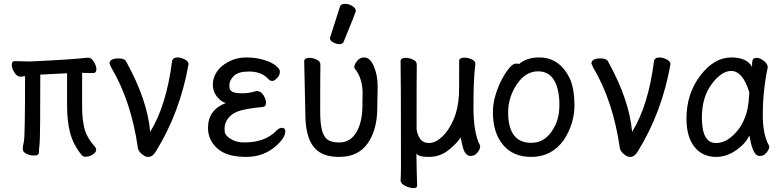

<svg xmlns="http://www.w3.org/2000/svg" viewBox="-20 -790 4040 996"><path d="M425 23Q411 23 405 16Q361 -37 344.5 -98Q328 -159 328 -241V-410L189 -403Q189 -74 185.5 -45Q182 -16 182 0.5Q182 17 155 17Q138 17 118 8Q98 -1 98 -17Q98 -30 104 -56Q110 -82 110 -395L86 -392Q69 -392 55 -413.5Q41 -435 41 -454Q41 -473 58 -473L135 -471Q353 -481 437 -491Q454 -491 467 -469.5Q480 -448 480 -431Q480 -411 463 -411L406 -412V-231Q406 -175 417.5 -126Q429 -77 474 -27Q479 -19 479 -14Q479 1 460.5 12Q442 23 425 23ZM474 -27Q473 -28 472 -30Q474 -30 474 -27Z M749 24Q736 24 725 16Q703 2 696 -18Q661 -265 558 -438L548 -460Q548 -487 595 -487Q629 -487 636 -468Q745 -270 759 -106Q844 -243 873 -476Q879 -492 901 -492Q918 -492 938 -482Q958 -472 958 -457Q914 -206 787 -2Q771 24 749 24Z M1256 24Q1161 24 1112 -16Q1059 -60 1059 -127Q1059 -220 1152 -256Q1131 -259 1107.5 -286.5Q1084 -314 1084 -353Q1084 -384 1103.5 -415.5Q1123 -447 1165 -469.5Q1207 -492 1257 -492Q1306 -492 1346.5 -480Q1387 -468 1409.5 -450.5Q1432 -433 1432 -419Q1432 -399 1417 -384.5Q1402 -370 1393 -370Q1383 -370 1377 -375.5Q1371 -381 1366 -386Q1332 -419 1271 -419Q1216 -419 1193 -396Q1170 -373 1170 -350Q1170 -348 1170.5 -335Q1171 -322 1185.5 -314Q1200 -306 1237 -306Q1273 -306 1310 -318Q1333 -318 1346.5 -296.5Q1360 -275 1360 -257Q1360 -236 1342 -235Q1251 -226 1216 -213Q1181 -200 1163 -175.5Q1145 -151 1145 -125Q1145 -122 1146 -105.5Q1147 -89 1175.5 -70Q1204 -51 1247 -51Q1353 -51 1412 -110Q1427 -127 1442 -127Q1460 -127 1460 -109Q1460 -76 1414 -35Q1350 24 1256 24Z M1740 24Q1673 24 1634 -3Q1564 -51 1564 -198L1558 -474Q1560 -490 1585 -490Q1602 -490 1622 -481Q1642 -472 1642 -456Q1641 -401 1641 -210Q1641 -151 1650 -115.5Q1659 -80 1679.5 -65.5Q1700 -51 1740 -51Q1798 -51 1829 -104.5Q1860 -158 1860 -242L1861 -306Q1861 -385 1819 -436L1818 -443Q1818 -456 1832.5 -474Q1847 -492 1869 -492Q1900 -492 1919.5 -446Q1939 -400 1939 -342L1937 -230Q1937 -117 1887.5 -46.5Q1838 24 1740 24ZM1741 -561Q1725 -561 1708.5 -570Q1692 -579 1692 -590Q1692 -598 1694 -600L1743 -754Q1747 -770 1770 -770Q1789 -770 1807.5 -759Q1826 -748 1826 -732Q1826 -728 1763 -574Q1758 -561 1741 -561Z M2124 186Q2108 186 2084.5 175.5Q2061 165 2058 148Q2060 110 2060 80Q2060 -397 2058 -474Q2060 -490 2085 -490Q2102 -490 2122 -481Q2142 -472 2142 -456Q2141 -388 2141 -123Q2143 -94 2159 -71Q2175 -48 2205 -48Q2238 -48 2272.5 -79.5Q2307 -111 2332 -168Q2357 -225 2361 -301Q2362 -318 2362 -475Q2362 -491 2390 -491Q2407 -491 2426.5 -482.5Q2446 -474 2446 -458Q2436 -383 2436 -237Q2436 -99 2470 -36L2471 -30Q2471 -17 2457 1Q2443 19 2422 19Q2392 19 2380 -30L2369 -78Q2359 -55 2312 -15.5Q2265 24 2205 24Q2149 24 2140 6Q2142 132 2144 173Q2144 186 2124 186Z M2736 24Q2641 24 2589 -39Q2537 -102 2537 -207Q2537 -252 2550 -295.5Q2563 -339 2582 -375.5Q2601 -412 2621 -436Q2641 -460 2655 -460Q2672 -460 2673 -458Q2713 -492 2777 -492Q2886 -492 2939 -376Q2960 -322 2960 -245Q2960 -148 2905 -64Q2842 24 2736 24ZM2736 -49Q2818 -49 2862 -143Q2882 -188 2882 -245Q2882 -327 2854.5 -373.5Q2827 -420 2771 -420Q2706 -420 2661 -352.5Q2616 -285 2616 -208Q2616 -49 2736 -49Z M3249 24Q3236 24 3225 16Q3203 2 3196 -18Q3161 -265 3058 -438L3048 -460Q3048 -487 3095 -487Q3129 -487 3136 -468Q3245 -270 3259 -106Q3344 -243 3373 -476Q3379 -492 3401 -492Q3418 -492 3438 -482Q3458 -472 3458 -457Q3414 -206 3287 -2Q3271 24 3249 24Z M3695 24Q3624 24 3582.5 -28Q3541 -80 3541 -175Q3541 -304 3613 -398Q3685 -492 3773 -492Q3855 -492 3881 -443Q3881 -445 3882 -467.5Q3883 -490 3905 -490Q3922 -490 3941.5 -475Q3961 -460 3963 -442Q3937 -322 3937 -193Q3937 -93 3968 -37L3971 -30Q3971 -17 3957 1Q3943 19 3922 19Q3902 19 3890.5 -4.5Q3879 -28 3873.5 -57.5Q3868 -87 3867 -87Q3848 -45 3798.5 -10.5Q3749 24 3695 24ZM3694 -48Q3734 -48 3770 -77Q3861 -150 3866 -296Q3866 -304 3867 -311Q3833 -422 3773 -422Q3723 -422 3672 -354Q3621 -286 3621 -180Q3621 -48 3694 -48Z"/></svg>

Font: LXGW WenKai Mono Medium
Style: Regular
Weight: 500
Monospace: yes
Designer: LXGW / Fontworks Inc.
Foundry: LXGW / Fontworks Inc.
Version: Version 1.520; June 14, 2025